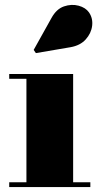

<svg xmlns="http://www.w3.org/2000/svg" viewBox="-20 -761 397 781"><path d="M277.5 -460V-19.5H347.5V0H17.5V-19.5H87.5V-440.5H17.5V-460ZM126 -545 117 -558 189.5 -688Q209.5 -724.5 240.2 -735Q271 -745.5 299.8 -737.8Q328.5 -730 342 -710.5Q358.5 -686.5 354.8 -656Q351 -625.5 328.8 -600.8Q306.5 -576 267 -569Z"/></svg>

Font: Bodoni Moda Black
Style: Regular
Weight: 900
Version: Version 2.005